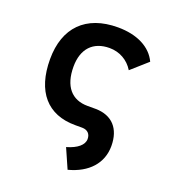

<svg xmlns="http://www.w3.org/2000/svg" viewBox="-138 -630 863 968"><g transform="rotate(20 293.0 -146.0)"><path d="M335.4 234.4C440.9 207 502 138.7 502 46.9C502 -46.9 452.1 -101.1 364.3 -102.5H320.3C234.4 -102.5 185.5 -159.2 185.5 -264.6C185.5 -360.8 237.3 -415 325.2 -415C378.4 -415 425.8 -388.7 453.6 -342.8L540.5 -419.9C508.8 -488.3 432.1 -527.3 329.1 -527.3C157.2 -527.3 61.5 -428.7 61.5 -259.8C61.5 -85.9 145.5 9.8 293.9 9.8H332.5C360.8 10.3 377.4 26.9 377.4 54.2C377.4 86.4 345.2 113.3 289.1 129.4Z"/></g></svg>

Font: Cascadia Mono SemiBold
Style: Regular
Weight: 600
Monospace: yes
Designer: Aaron Bell
Foundry: Saja Typeworks
Version: Version 2404.023